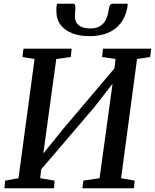

<svg xmlns="http://www.w3.org/2000/svg" viewBox="-20 -1002 824 1022"><path d="M3.5 0 7.5 -40.5 78.5 -53.5 164 -688 99.5 -698.5 105 -743H361.5L356.5 -698.5L279.5 -688L204.5 -141L183.5 -151.5L316 -315.5L620.5 -675L583.5 -588.5L595 -688L523 -698.5L528.5 -743H784.5L779.5 -698.5L709.5 -688L624.5 -53.5L697 -40.5L693 0H418.5L423.5 -40.5L510 -53.5L585 -599L607 -592L480 -429L168 -64L203 -133L194 -53.5L270.5 -40.5L267.5 0ZM369.5 -982Q377 -982 379.2 -975.5Q381.5 -969 381.5 -960Q381 -950.5 379.8 -937.8Q378.5 -925 378.5 -915.5Q378.5 -884 399.8 -867.2Q421 -850.5 459.5 -850.5Q493 -850.5 513.2 -863.5Q533.5 -876.5 544 -898.2Q554.5 -920 558 -947Q559.5 -960.5 563.8 -971.2Q568 -982 578 -982H659.5Q659.5 -978.5 659.2 -974Q659 -969.5 658 -962.5Q648.5 -911.5 621.5 -877.5Q594.5 -843.5 552.8 -826.5Q511 -809.5 456.5 -809.5Q405.5 -809.5 365.5 -824.5Q325.5 -839.5 302.5 -869.8Q279.5 -900 280 -946Q280 -955 280.5 -964Q281 -973 284 -982Z"/></svg>

Font: Merriweather 24pt Medium
Style: Italic
Weight: 500
Italic angle: -7.8°
Version: Version 2.101